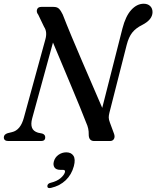

<svg xmlns="http://www.w3.org/2000/svg" viewBox="-27 -736 816 1002"><path d="M141 -118.5Q133 -89 139.8 -70Q146.5 -51 171.5 -43.5L193.5 -39Q209.5 -33.5 209 -19Q209 0 187 0H17Q-7 0 -7 -19Q-7 -34.5 13 -41L35.5 -46.5Q80 -56.5 97.5 -121.5L209.5 -529.5Q221 -569.5 203 -596L172.5 -659.5Q162 -672.5 166.2 -686.2Q170.5 -700 188.5 -700H252.5Q271.5 -700 281.2 -690Q291 -680 300.5 -660Q320 -609.5 346.2 -546.8Q372.5 -484 401 -417.5Q429.5 -351 457 -287.8Q484.5 -224.5 506.5 -173L612 -587.5Q628.5 -652 658 -684.2Q687.5 -716.5 723 -716.5Q743.5 -716.5 756.2 -704.8Q769 -693 769 -672.5Q768.5 -633 714.5 -605.5Q682 -589.5 663.2 -566Q644.5 -542.5 634 -501L544 -147.5Q540.5 -133.5 540.5 -122.8Q540.5 -112 546.5 -96.5L567.5 -39.5Q574 -23 568 -11.5Q562 0 546.5 0H465Q435.5 0 436 -35Q437 -65 423 -95Q410.5 -127.5 390.8 -175.8Q371 -224 347.2 -281Q323.5 -338 298.2 -398Q273 -458 249.5 -514ZM289 150.5Q266 150.5 257.5 138Q249 125.5 254 107Q259.5 85.5 278 72.2Q296.5 59 319 59Q344.5 59 356.2 76.8Q368 94.5 358.5 131Q346.5 175.5 315.8 204.8Q285 234 239.5 244.5Q220.5 249 220 235.5Q220.5 222 237 218Q270 210 288.8 194Q307.5 178 312 162.5Q314.5 150.5 302.5 150.5Z"/></svg>

Font: Fraunces 72pt Soft
Style: Italic
Weight: 400
Italic angle: -16°
Version: Version 1.000;[b76b70a41]